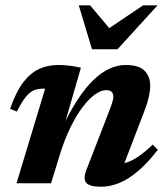

<svg xmlns="http://www.w3.org/2000/svg" viewBox="-20 -690 627 723"><path d="M43.4 -269.9 18 -280Q39.8 -343.7 67.2 -379.6Q94.7 -415.5 127.6 -430.4Q160.4 -445.2 197.8 -445.2Q214.4 -445.2 227.9 -444.1Q241.3 -443 254.9 -440.9Q268.6 -438.7 284.7 -435.1L215.3 -194.7L211.6 -202.8Q241.4 -267.4 271.5 -313.5Q301.6 -359.5 331.8 -388.6Q361.9 -417.7 392.2 -431.4Q422.5 -445.2 452.9 -445.2Q503.4 -445.2 524.5 -423.4Q545.6 -401.6 545.6 -367.3Q545.6 -349.3 540.6 -326.1Q535.6 -302.9 525.2 -275.8L433.3 -36.1L416.5 -71.2Q439.1 -71.5 460.9 -79.5Q482.7 -87.4 505.8 -103.9Q528.9 -120.3 554.8 -145.3L574.3 -126.2Q536.1 -76.4 499.8 -45.7Q463.6 -15 429.1 -0.9Q394.5 13.2 360.3 13.2Q317.8 13.2 305 -1.4Q292.1 -16 305.1 -49.5L393.4 -277.6Q400.3 -295.8 403.5 -307Q406.8 -318.1 406.8 -326.3Q406.8 -337.2 400.6 -343.9Q394.3 -350.6 379.5 -350.6Q361.3 -350.6 339 -335.1Q316.6 -319.6 292.5 -288.6Q268.4 -257.6 245.5 -210.7Q222.5 -163.8 203.2 -100.9L172.3 0H42.2L150 -356.2Q148 -356.2 146.3 -356.2Q144.5 -356.2 142.5 -356.2Q123.3 -356.2 107.9 -350Q92.5 -343.8 77.4 -325.4Q62.4 -307 43.4 -269.9ZM573.3 -670 422.5 -504.5H326.4L276.6 -670H319.1L407.4 -565.2H363.6L519 -670Z"/></svg>

Font: Newsreader Text
Style: Italic
Weight: 400
Italic angle: -17°
Designer: Hugues Gentile
Foundry: Production Type
Version: Version 1.001